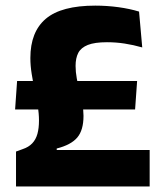

<svg xmlns="http://www.w3.org/2000/svg" viewBox="-20 -673 587 693"><path d="M467.6 -277.8H34.5L41.7 -380.6H474.9ZM184.7 -137V-131.7H520.2V0H37.8V-126L62.2 -134.9Q83.4 -142 96.3 -155.6Q109.2 -169.1 115 -189.6Q120.7 -210.1 120.7 -238.1Q120.7 -263.3 116 -291.1Q111.3 -319 105.1 -348.3Q99 -377.5 94.3 -406.8Q89.6 -436.1 89.6 -463.8Q89.6 -558.1 145.5 -605.4Q201.5 -652.7 324 -652.7Q365.9 -652.7 407.3 -647.1Q448.6 -641.4 481.9 -631.2L493.4 -501.8Q461.5 -510.9 430.3 -515.7Q399.1 -520.6 366 -520.6Q321.7 -520.6 297 -510.8Q272.3 -500.9 262.5 -482.1Q252.8 -463.2 252.8 -435.3Q252.8 -413.3 257.1 -390.1Q261.4 -366.9 267.1 -343.7Q272.8 -320.5 277.1 -298.1Q281.4 -275.8 281.4 -254.9Q281.4 -203 258.8 -176.5Q236.2 -150 184.7 -137Z"/></svg>

Font: Anek Kannada Medium
Style: Regular
Weight: 500
Designer: Vaishnavi Murthy, Maithili Shingre (Kannada) & Yesha Goshar (Latin)
Foundry: Ek Type
Version: Version 1.003